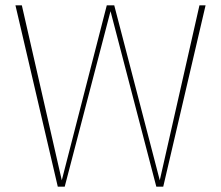

<svg xmlns="http://www.w3.org/2000/svg" viewBox="-20 -701 830 721"><path d="M752 -681 593 0H567L395 -659L223 0H197L38 -681H62L212 -24L381 -681H409L580 -24L729 -681Z"/></svg>

Font: FiraGO Thin
Style: Regular
Weight: 100
Designer: bBox Type
Foundry: bBox Type GmbH
Version: Version 1.001;PS 001.001;hotconv 1.0.88;makeotf.lib2.5.64775